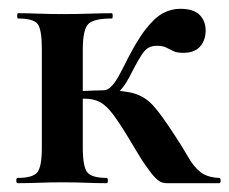

<svg xmlns="http://www.w3.org/2000/svg" viewBox="-20 -416 521 436"><path d="M20 0Q17 0 17 -6Q17 -12 20 -12Q55 -12 65 -25Q75 -38 75 -81V-305Q75 -349 65.5 -361.5Q56 -374 21 -374Q19 -374 19 -380Q19 -386 21 -386Q42 -386 68.5 -385Q95 -384 123 -384Q154 -384 183 -385Q212 -386 234 -386Q236 -386 236 -380Q236 -374 234 -374Q193 -374 180.5 -361.5Q168 -349 168 -303V-81Q168 -38 178 -25Q188 -12 222 -12Q225 -12 225 -6Q225 0 222 0Q201 0 175.5 -1Q150 -2 123 -2Q95 -2 68.5 -1Q42 0 20 0ZM359 0Q353 0 347 -2Q341 -4 332.5 -12.5Q324 -21 310.5 -40.5Q297 -60 276 -96Q252 -136 236.5 -156.5Q221 -177 206.5 -184.5Q192 -192 170 -192Q153 -192 132 -189L131 -207Q142 -208 160 -209Q178 -210 195 -210.5Q212 -211 216 -211Q261 -211 285.5 -203.5Q310 -196 328 -176Q346 -156 372 -116Q394 -83 407 -60Q420 -37 435.5 -25Q451 -13 478 -12Q481 -12 481 -6Q481 0 478 0ZM216 -191V-211Q225 -211 234 -221Q243 -231 250 -244Q257 -257 261 -265Q288 -320 309.5 -348Q331 -376 350 -386Q369 -396 389 -396Q420 -396 433.5 -382Q447 -368 447 -347Q447 -325 434.5 -310.5Q422 -296 396 -296Q382 -296 373.5 -300Q365 -304 357.5 -308Q350 -312 336 -312Q326 -312 318 -308Q310 -304 302 -292Q294 -280 282 -257Q266 -223 249.5 -207Q233 -191 216 -191Z"/></svg>

Font: Cormorant Light
Style: Regular
Weight: 300
Designer: Christian Thalmann (Catharsis Fonts)
Foundry: Catharsis Fonts
Version: Version 4.000